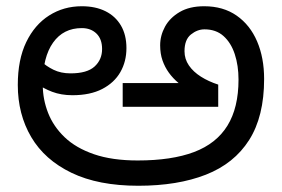

<svg xmlns="http://www.w3.org/2000/svg" viewBox="-20 -583 903 615"><path d="M421 -69Q530 -69 601.5 -96Q673 -123 708.5 -180.5Q744 -238 744 -328Q744 -373 732 -409.5Q720 -446 696 -467.5Q672 -489 635 -489Q612 -489 591.5 -472.5Q571 -456 571 -419Q571 -394 585 -373.5Q599 -353 623.5 -337.5Q648 -322 679 -312V-241H373V-317H552Q534 -332 521 -350Q508 -368 500.5 -389.5Q493 -411 493 -438Q493 -469 508.5 -497.5Q524 -526 555.5 -544.5Q587 -563 634 -563Q695 -563 738 -533Q781 -503 803.5 -450.5Q826 -398 826 -330Q826 -210 778 -134.5Q730 -59 639.5 -23.5Q549 12 423 12Q295 12 209 -29.5Q123 -71 80 -144Q37 -217 37 -311Q37 -392 64 -448Q91 -504 137.5 -533.5Q184 -563 242 -563Q286 -563 318 -547Q350 -531 367.5 -501Q385 -471 385 -429Q385 -386 365.5 -352Q346 -318 307.5 -298Q269 -278 212 -278Q176 -278 147 -289Q118 -300 97.5 -316Q77 -332 63 -348L87 -414Q96 -402 112 -386.5Q128 -371 151.5 -359.5Q175 -348 206 -348Q259 -348 283 -370Q307 -392 307 -426Q307 -458 289 -475.5Q271 -493 242 -493Q183 -493 150 -446.5Q117 -400 117 -315V-311Q117 -265 134 -221.5Q151 -178 187 -143.5Q223 -109 281 -89Q339 -69 421 -69Z"/></svg>

Font: lkannada05
Style: Book
Weight: 400
Designer: Jelle Bosma - Monotype Design Team
Foundry: Monotype Imaging Inc.
Version: Version 2.003